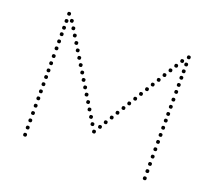

<svg xmlns="http://www.w3.org/2000/svg" viewBox="-118 -861 1121 1007"><g transform="rotate(20 442.5 -357.5)"><path d="M109 -213Q99 -213 99 -223Q99 -233 109 -233Q119 -233 119 -223Q119 -213 109 -213ZM109 -172Q99 -172 99 -182Q99 -192 109 -192Q119 -192 119 -182Q119 -172 109 -172ZM109 -131Q99 -131 99 -141Q99 -151 109 -151Q119 -151 119 -141Q119 -131 109 -131ZM109 -90Q99 -90 99 -100Q99 -110 109 -110Q119 -110 119 -100Q119 -90 109 -90ZM109 -531Q99 -531 99 -541Q99 -551 109 -551Q119 -551 119 -541Q119 -531 109 -531ZM109 -492Q99 -492 99 -502Q99 -512 109 -512Q119 -512 119 -502Q119 -492 109 -492ZM109 -449Q99 -449 99 -459Q99 -469 109 -469Q119 -469 119 -459Q119 -449 109 -449ZM109 -369Q99 -369 99 -379Q99 -389 109 -389Q119 -389 119 -379Q119 -369 109 -369ZM109 -332Q99 -332 99 -342Q99 -352 109 -352Q119 -352 119 -342Q119 -332 109 -332ZM109 -292Q99 -292 99 -302Q99 -312 109 -312Q119 -312 119 -302Q119 -292 109 -292ZM109 -252Q99 -252 99 -262Q99 -272 109 -272Q119 -272 119 -262Q119 -252 109 -252ZM109 -685Q99 -685 99 -695Q99 -705 109 -705Q119 -705 119 -695Q119 -685 109 -685ZM109 -645Q99 -645 99 -655Q99 -665 109 -665Q119 -665 119 -655Q119 -645 109 -645ZM109 -607Q99 -607 99 -617Q99 -627 109 -627Q119 -627 119 -617Q119 -607 109 -607ZM109 -571Q99 -571 99 -581Q99 -591 109 -591Q119 -591 119 -581Q119 -571 109 -571ZM109 -409Q99 -409 99 -419Q99 -429 109 -429Q119 -429 119 -419Q119 -409 109 -409ZM109 -50Q99 -50 99 -60Q99 -70 109 -70Q119 -70 119 -60Q119 -50 109 -50ZM109 -10Q99 -10 99 -20Q99 -30 109 -30Q119 -30 119 -20Q119 -10 109 -10ZM156 -621Q146 -621 146 -631Q146 -641 156 -641Q166 -641 166 -631Q166 -621 156 -621ZM176 -588Q166 -588 166 -598Q166 -608 176 -608Q186 -608 186 -598Q186 -588 176 -588ZM197 -554Q187 -554 187 -564Q187 -574 197 -574Q207 -574 207 -564Q207 -554 197 -554ZM135 -655Q125 -655 125 -665Q125 -675 135 -675Q145 -675 145 -665Q145 -655 135 -655ZM238 -486Q228 -486 228 -496Q228 -506 238 -506Q248 -506 248 -496Q248 -486 238 -486ZM258 -453Q248 -453 248 -463Q248 -473 258 -473Q268 -473 268 -463Q268 -453 258 -453ZM279 -419Q269 -419 269 -429Q269 -439 279 -439Q289 -439 289 -429Q289 -419 279 -419ZM299 -385Q289 -385 289 -395Q289 -405 299 -405Q309 -405 309 -395Q309 -385 299 -385ZM217 -520Q207 -520 207 -530Q207 -540 217 -540Q227 -540 227 -530Q227 -520 217 -520ZM320 -351Q310 -351 310 -361Q310 -371 320 -371Q330 -371 330 -361Q330 -351 320 -351ZM340 -318Q330 -318 330 -328Q330 -338 340 -338Q350 -338 350 -328Q350 -318 340 -318ZM361 -284Q351 -284 351 -294Q351 -304 361 -304Q371 -304 371 -294Q371 -284 361 -284ZM299 -385Q289 -385 289 -395Q289 -405 299 -405Q309 -405 309 -395Q309 -385 299 -385ZM402 -216Q392 -216 392 -226Q392 -236 402 -236Q412 -236 412 -226Q412 -216 402 -216ZM422 -183Q412 -183 412 -193Q412 -203 422 -203Q432 -203 432 -193Q432 -183 422 -183ZM443 -149Q433 -149 433 -159Q433 -169 443 -169Q453 -169 453 -159Q453 -149 443 -149ZM381 -250Q371 -250 371 -260Q371 -270 381 -270Q391 -270 391 -260Q391 -250 381 -250ZM777 -213Q767 -213 767 -223Q767 -233 777 -233Q787 -233 787 -223Q787 -213 777 -213ZM777 -172Q767 -172 767 -182Q767 -192 777 -192Q787 -192 787 -182Q787 -172 777 -172ZM777 -131Q767 -131 767 -141Q767 -151 777 -151Q787 -151 787 -141Q787 -131 777 -131ZM777 -90Q767 -90 767 -100Q767 -110 777 -110Q787 -110 787 -100Q787 -90 777 -90ZM777 -531Q767 -531 767 -541Q767 -551 777 -551Q787 -551 787 -541Q787 -531 777 -531ZM777 -492Q767 -492 767 -502Q767 -512 777 -512Q787 -512 787 -502Q787 -492 777 -492ZM777 -449Q767 -449 767 -459Q767 -469 777 -469Q787 -469 787 -459Q787 -449 777 -449ZM777 -369Q767 -369 767 -379Q767 -389 777 -389Q787 -389 787 -379Q787 -369 777 -369ZM777 -332Q767 -332 767 -342Q767 -352 777 -352Q787 -352 787 -342Q787 -332 777 -332ZM777 -292Q767 -292 767 -302Q767 -312 777 -312Q787 -312 787 -302Q787 -292 777 -292ZM777 -252Q767 -252 767 -262Q767 -272 777 -272Q787 -272 787 -262Q787 -252 777 -252ZM777 -685Q767 -685 767 -695Q767 -705 777 -705Q787 -705 787 -695Q787 -685 777 -685ZM777 -645Q767 -645 767 -655Q767 -665 777 -665Q787 -665 787 -655Q787 -645 777 -645ZM777 -607Q767 -607 767 -617Q767 -627 777 -627Q787 -627 787 -617Q787 -607 777 -607ZM777 -571Q767 -571 767 -581Q767 -591 777 -591Q787 -591 787 -581Q787 -571 777 -571ZM777 -409Q767 -409 767 -419Q767 -429 777 -429Q787 -429 787 -419Q787 -409 777 -409ZM777 -50Q767 -50 767 -60Q767 -70 777 -70Q787 -70 787 -60Q787 -50 777 -50ZM777 -10Q767 -10 767 -20Q767 -30 777 -30Q787 -30 787 -20Q787 -10 777 -10ZM730 -621Q720 -621 720 -631Q720 -641 730 -641Q740 -641 740 -631Q740 -621 730 -621ZM710 -588Q700 -588 700 -598Q700 -608 710 -608Q720 -608 720 -598Q720 -588 710 -588ZM689 -554Q679 -554 679 -564Q679 -574 689 -574Q699 -574 699 -564Q699 -554 689 -554ZM751 -655Q741 -655 741 -665Q741 -675 751 -675Q761 -675 761 -665Q761 -655 751 -655ZM648 -486Q638 -486 638 -496Q638 -506 648 -506Q658 -506 658 -496Q658 -486 648 -486ZM628 -453Q618 -453 618 -463Q618 -473 628 -473Q638 -473 638 -463Q638 -453 628 -453ZM607 -419Q597 -419 597 -429Q597 -439 607 -439Q617 -439 617 -429Q617 -419 607 -419ZM587 -385Q577 -385 577 -395Q577 -405 587 -405Q597 -405 597 -395Q597 -385 587 -385ZM669 -520Q659 -520 659 -530Q659 -540 669 -540Q679 -540 679 -530Q679 -520 669 -520ZM566 -351Q556 -351 556 -361Q556 -371 566 -371Q576 -371 576 -361Q576 -351 566 -351ZM546 -318Q536 -318 536 -328Q536 -338 546 -338Q556 -338 556 -328Q556 -318 546 -318ZM525 -284Q515 -284 515 -294Q515 -304 525 -304Q535 -304 535 -294Q535 -284 525 -284ZM587 -385Q577 -385 577 -395Q577 -405 587 -405Q597 -405 597 -395Q597 -385 587 -385ZM484 -216Q474 -216 474 -226Q474 -236 484 -236Q494 -236 494 -226Q494 -216 484 -216ZM464 -183Q454 -183 454 -193Q454 -203 464 -203Q474 -203 474 -193Q474 -183 464 -183ZM505 -250Q495 -250 495 -260Q495 -270 505 -270Q515 -270 515 -260Q515 -250 505 -250Z"/></g></svg>

Font: Raleway Dots
Style: Regular
Weight: 400
Designer: Matt McInerney, Pablo Impallari, Rodrigo Fuenzalida, Brenda Gallo
Foundry: Matt McInerney, Pablo Impallari, Rodrigo Fuenzalida, Brenda Gallo
Version: Version 1.000